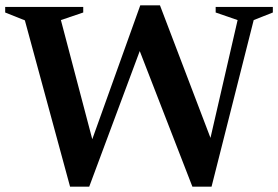

<svg xmlns="http://www.w3.org/2000/svg" viewBox="-28 -696 1046 722"><path d="M695.5 6 497.5 -504 307.5 6H235.5L65.5 -619.5L-8.5 -649V-670H285V-649L201 -620.5L319 -172.5L499.5 -676H573.5L763.5 -177.5L865.5 -620.5L783 -649V-670H998V-649L926 -620.5L767.5 6Z"/></svg>

Font: Newsreader Text SemiBold
Style: Regular
Weight: 600
Designer: Hugues Gentile
Foundry: Production Type
Version: Version 1.001